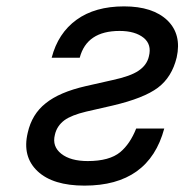

<svg xmlns="http://www.w3.org/2000/svg" viewBox="-20 -559 578 602"><path d="M407 -156H495Q447 23 245 23Q146 23 98 -22Q49 -68 67 -143Q80 -201 123 -235Q166 -270 249 -289L333 -308Q389 -320 414 -337Q441 -355 447 -383Q456 -419 431 -440Q404 -462 355 -462Q252 -462 230 -378H142Q162 -455 220 -497Q278 -539 369 -539Q459 -539 505 -495Q550 -451 534 -379Q519 -317 475 -284Q431 -251 333 -228L250 -209Q204 -198 182 -182Q158 -164 152 -136Q143 -100 172 -77Q201 -54 255 -54Q323 -54 357 -82Q388 -108 407 -156Z"/></svg>

Font: Miedinger
Style: Italic
Weight: 400
Italic angle: -13°
Version: Version 001.000